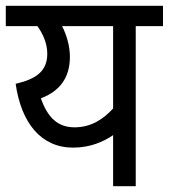

<svg xmlns="http://www.w3.org/2000/svg" viewBox="-20 -642 582 662"><path d="M542 -622H0V-552H109C126 -528 143 -495 143 -457C143 -398 107 -370 34 -353C53 -219 121 -133 232 -133C291 -133 336 -153 370 -176V0H448V-552H542ZM121 -303C187 -328 221 -375 221 -446C221 -481 211 -519 194 -552H370V-268C337 -232 295 -203 237 -203C179 -203 144 -237 121 -303Z"/></svg>

Font: Noto Sans SemiCondensed
Style: Italic
Weight: 400
Width: 4
Italic angle: -12°
Designer: Monotype Design Team
Foundry: Monotype Imaging Inc.
Version: Version 2.013